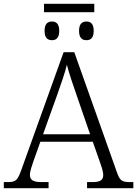

<svg xmlns="http://www.w3.org/2000/svg" viewBox="-22 -988 720 1008"><path d="M209 -924H473V-968H209ZM251 -777C273 -777 289 -789 289 -826C289 -863 273 -875 251 -875C228 -875 212 -863 212 -826C212 -789 228 -777 251 -777ZM432 -777C454 -777 470 -789 470 -826C470 -863 454 -875 432 -875C409 -875 393 -863 393 -826C393 -789 409 -777 432 -777ZM-2 0H233V-32H196C150 -32 135 -44 135 -71C135 -88 147 -123 153 -140L190 -244H465L503 -136C509 -120 520 -87 520 -71C520 -44 507 -32 463 -32H435V0H678V-32H661C618 -32 607 -40 592 -83L368 -714H312L90 -96C70 -41 61 -32 19 -32H-2ZM204 -283 279 -492C298 -546 320 -608 329 -648C341 -603 362 -539 382 -483L451 -283Z"/></svg>

Font: Noto Serif Light
Style: Regular
Weight: 300
Designer: Monotype Design Team
Foundry: Monotype Imaging Inc.
Version: Version 2.013